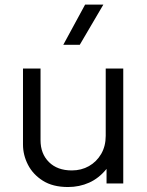

<svg xmlns="http://www.w3.org/2000/svg" viewBox="-20 -774 622 810"><path d="M267 15Q203 15 161 -11.5Q119 -38 98 -79Q77 -120 77 -164V-485H151V-182.5Q151 -125.5 186.5 -90.2Q222 -55 283 -55Q323 -55 355.2 -73.2Q387.5 -91.5 406.8 -124.5Q426 -157.5 426 -201V-485H500V0H429.5V-61.5Q397.5 -22 356.2 -3.5Q315 15 267 15ZM247 -585 339 -754.5H416L316.5 -585Z"/></svg>

Font: Geologica Roman ExtraLight
Style: Regular
Weight: 250
Designer: Sindre Bremnes, Frode Helland
Foundry: Monokrom Skriftforlag AS
Version: Version 1.010;gftools[0.9.28]